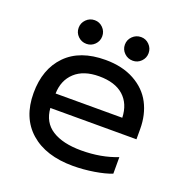

<svg xmlns="http://www.w3.org/2000/svg" viewBox="-121 -760 850 884"><g transform="rotate(20 304.0 -317.5)"><path d="M195.8 -534.2Q171.4 -534.2 154.3 -551Q137.2 -567.9 137.2 -591.8Q137.2 -615.7 154.3 -632.8Q171.4 -649.9 195.8 -649.9Q219.2 -649.9 236.1 -632.8Q252.9 -615.7 252.9 -591.8Q252.9 -567.9 236.1 -551Q219.2 -534.2 195.8 -534.2ZM422.9 -534.2Q398.4 -534.2 381.1 -551Q363.8 -567.9 363.8 -591.8Q363.8 -615.7 381.1 -632.8Q398.4 -649.9 422.9 -649.9Q446.3 -649.9 463.1 -632.8Q480 -615.7 480 -591.8Q480 -567.9 463.1 -551Q446.3 -534.2 422.9 -534.2ZM329.1 15.1Q196.3 15.1 120.6 -51.5Q44.9 -118.2 44.9 -238.8Q44.9 -356.4 112.5 -425.8Q180.2 -495.1 305.2 -495.1Q387.7 -495.1 446.8 -462.6Q505.9 -430.2 534.4 -375.5Q563 -320.8 563 -250V-200.2H141.1Q146 -131.3 198.2 -98.1Q250.5 -64.9 340.8 -64.9Q438.5 -64.9 517.1 -96.2V-15.1Q484.9 -2 432.4 6.6Q379.9 15.1 329.1 15.1ZM141.1 -271H467.8Q465.3 -338.9 423.3 -376.5Q381.3 -414.1 303.2 -414.1Q227.1 -414.1 184.8 -375Q142.6 -335.9 141.1 -271Z"/></g></svg>

Font: Prompt
Style: Regular
Weight: 400
Designer: Katatrad Team
Foundry: CadsonDemak
Version: Version 1.000;PS 001.000;hotconv 1.0.88;makeotf.lib2.5.64775